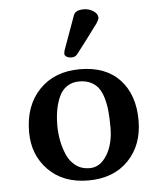

<svg xmlns="http://www.w3.org/2000/svg" viewBox="-51 -721 605 774"><g transform="rotate(-5 252.0 -334.5)"><path d="M54.2 -205.1Q54.2 -312 115.7 -376Q177.2 -439.9 279.8 -439.9Q384.3 -439.9 441.2 -378.9Q498 -317.9 498 -213.9Q498 -114.3 438 -52.2Q377.9 9.8 275.9 9.8Q174.3 9.8 114.3 -51.3Q54.2 -112.3 54.2 -205.1ZM272.9 -391.1Q244.1 -391.1 223.1 -376.7Q202.1 -362.3 191.2 -337.4Q180.2 -312.5 175 -283.9Q169.9 -255.4 169.9 -222.2Q169.9 -191.4 175.3 -162.1Q180.7 -132.8 192.9 -103.8Q205.1 -74.7 228.8 -56.9Q252.4 -39.1 285.2 -39.1Q327.6 -39.1 355.2 -83.7Q382.8 -128.4 382.8 -195.8Q382.8 -232.9 380.1 -261Q377.4 -289.1 370.1 -314.5Q362.8 -339.8 350.8 -356Q338.9 -372.1 319.3 -381.6Q299.8 -391.1 272.9 -391.1ZM316.9 -679.2Q337.9 -679.2 355.5 -667.7Q373 -656.2 373 -640.1Q373 -633.8 363.8 -619.1Q308.6 -544.4 273.9 -500Q266.1 -490.2 251 -490.2Q238.3 -490.2 230.7 -495.4Q223.1 -500.5 223.1 -507.8Q223.1 -510.3 225.1 -520L275.9 -660.2Q283.7 -679.2 316.9 -679.2Z"/></g></svg>

Font: Linear Smooth
Style: Bold
Weight: 700
Designer: Philipp H. Poll, Flanker
Foundry: Philipp H. Poll, reworked by Flanker
Version: Version 1.061 | FøM Fix